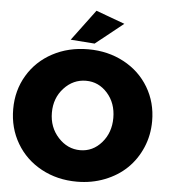

<svg xmlns="http://www.w3.org/2000/svg" viewBox="-61 -983 924 1052"><g transform="rotate(5 401.0 -457.0)"><path d="M426.8 -928.2 585 -870.1 432.1 -748 299.8 -757.8ZM400.9 -713.9Q509.3 -713.9 596.9 -667Q684.6 -620.1 733.9 -537.4Q783.2 -454.6 783.2 -352.1Q783.2 -274.4 754.2 -206.5Q725.1 -138.7 674.8 -90.1Q624.5 -41.5 553.5 -13.7Q482.4 14.2 400.9 14.2Q292.5 14.2 205.1 -33.2Q117.7 -80.6 68.4 -164.3Q19 -248 19 -352.1Q19 -455.1 68.4 -537.8Q117.7 -620.6 204.8 -667.2Q292 -713.9 400.9 -713.9ZM403.8 -541Q333 -541 282.5 -486.3Q231.9 -431.6 231.9 -351.1Q231.9 -270.5 283 -214.8Q334 -159.2 403.8 -159.2Q473.1 -159.2 521.5 -214.6Q569.8 -270 569.8 -351.1Q569.8 -432.1 521.5 -486.6Q473.1 -541 403.8 -541Z"/></g></svg>

Font: Montserrat arm ExtraBold
Style: Regular
Weight: 800
Designer: Julieta Ulanovsky
Foundry: Julieta Ulanovsky
Version: Version 6.000;PS 006.000;hotconv 1.0.88;makeotf.lib2.5.64775